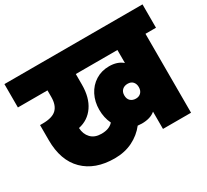

<svg xmlns="http://www.w3.org/2000/svg" viewBox="-159 -967 1294 1203"><g transform="rotate(-30 488.5 -365.5)"><path d="M988 -740V-571H912V0H709V-125Q674 -95 612 -95Q600 -95 582 -97Q544 -48 486.5 -19.5Q429 9 356 9Q215 9 134.5 -70.5Q54 -150 54 -297V-406H73Q143 -406 173 -435Q203 -464 203 -523V-571H-11V-740ZM446 -198Q423 -246 423 -303Q423 -361 447 -408Q471 -455 514 -482Q557 -509 612 -509Q672 -509 709 -477V-571H408V-494Q408 -401 367.5 -342Q327 -283 256 -268Q258 -223 285 -194.5Q312 -166 361 -166Q418 -166 446 -198ZM709 -303Q709 -326 696 -341Q683 -356 658 -356Q634 -356 619 -342Q604 -328 604 -303Q604 -277 619 -263Q634 -249 658 -249Q681 -249 695 -263.5Q709 -278 709 -303Z"/></g></svg>

Font: Poppins Black A&M
Style: Regular
Weight: 900
Designer: Ninad Kale (Devanagari), Jonny Pinhorn (Latin)
Foundry: Indian Type Foundry
Version: 4.004